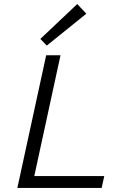

<svg xmlns="http://www.w3.org/2000/svg" viewBox="-20 -932 597 952"><path d="M408 -864 212 -706 180 -739 363 -912ZM150 -59H497L484 0H66L209 -658H280Z"/></svg>

Font: EauTest
Style: Italic
Weight: 400
Italic angle: -12°
Designer: Christian Thalmann (Catharsis Fonts)
Version: Version 0.001;PS 000.001;hotconv 1.0.88;makeotf.lib2.5.64775